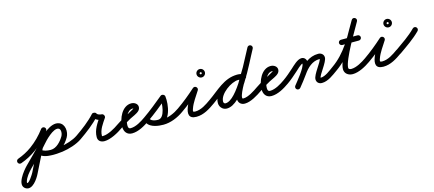

<svg xmlns="http://www.w3.org/2000/svg" viewBox="-91 -1189 4814 2131"><g transform="rotate(-15 2316.0 -124.0)"><path d="M26.4 35.1C26.4 35.1 26.4 35.1 26.4 35.1C91.1 11.2 146.1 -16.4 202.6 -57.4C272.4 -108 333.5 -170.1 385 -239C394.9 -252.3 392.2 -271.1 379 -281C365.7 -290.9 346.9 -288.2 337 -275C337 -275 337 -275 337 -275C289 -210.8 232.3 -153 167.4 -106C115.3 -68.2 65.1 -43.2 5.6 -21.1C-10 -15.4 -17.9 1.9 -12.1 17.4C-6.4 33 10.9 40.9 26.4 35.1ZM374.7 -283.7C360 -291.3 341.9 -285.5 334.3 -270.7C301.9 -207.7 271.1 -143.8 240 -80.1C199.7 2.6 156.8 84.1 117 167C109.5 182.4 51.6 276.2 31.3 264.2C29.9 263.4 32.1 251 32.8 248.6C45.3 201.7 86.4 154 119.5 119.9C190.7 46.5 265 -22 331 -100.7C361.3 -136.9 466.8 -249 524 -228.7C524 -228.7 524 -228.7 523.9 -228.7C523.9 -228.7 523.9 -228.7 523.9 -228.7C554.6 -217.8 547.1 -162.2 535 -140.9C535 -140.9 535 -140.9 535 -140.9C535 -140.9 535 -141 535 -141C504.6 -88 448.3 -23 382 -23C382 -23 382.2 -23 382.4 -23C382.6 -23 382.8 -23 382.8 -23C349.4 -23.8 302.6 -25.2 278.2 -52.1C267.1 -64.4 248.2 -65.4 235.9 -54.2C223.6 -43.1 222.6 -24.2 233.8 -11.9C271 29.3 328.8 35.6 381.2 37C381.2 37 381.4 37 381.6 37C381.8 37 382 37 382 37C471.8 37 545.1 -38.2 587 -111C587 -111 587 -111.1 587 -111.1C587 -111.1 587 -111.1 587 -111.1C618.6 -166.3 612.9 -260.7 544.1 -285.3C544.1 -285.3 544.1 -285.3 544.1 -285.3C544 -285.3 544 -285.3 544 -285.3C452.6 -317.7 336.3 -200.5 285 -139.3C220 -61.7 146.7 5.8 76.5 78.1C35.2 120.6 -86 264.6 0.7 315.8C72.2 358.1 145.6 246.1 171 193C210.8 110.1 253.7 28.8 294 -53.9C324.8 -117.2 355.5 -180.7 387.7 -243.3C395.3 -258 389.5 -276.1 374.7 -283.7ZM236 -54.3C223.6 -43.3 222.6 -24.3 233.7 -12C289.7 50.4 426.2 39.7 501.9 29.7C501.9 29.7 502 29.7 502.1 29.7C502.2 29.7 502.2 29.7 502.2 29.7C577 19 670 -8.9 732.2 -52.4C745.8 -61.9 749.1 -80.6 739.6 -94.2C730.1 -107.8 711.4 -111.1 697.8 -101.6C697.8 -101.6 697.8 -101.6 697.8 -101.6C643.4 -63.5 559.1 -39 493.8 -29.7C493.8 -29.7 493.8 -29.7 493.9 -29.7C494 -29.7 494.1 -29.7 494.1 -29.7C443.2 -23 315.9 -10.2 278.3 -52C267.3 -64.4 248.3 -65.4 236 -54.3Z M732.1 -52.4C732.1 -52.4 732.1 -52.4 732.1 -52.4C814 -109.2 902.7 -175.7 969.3 -250C975.2 -256.5 961 -262.2 946.2 -264.2C931.4 -266.3 916.2 -264.7 920.1 -256.8C939.5 -217.3 984.8 -200.3 1026.4 -198C1036.4 -197.5 1033.3 -213.3 1026.4 -227.2C1019.4 -241 1008.5 -252.9 1003 -244.5C958.9 -177.7 909.2 -111.1 909.2 -27.1C909.2 17.5 941.8 37.9 983.1 37.9C1052.2 37.9 1145.7 -13.3 1200.5 -52.6C1213.9 -62.3 1217 -81 1207.4 -94.5C1197.7 -107.9 1179 -111 1165.5 -101.4C1121.8 -70 1038.4 -22.1 983.1 -22.1C969.5 -22.1 969.2 -20 969.2 -27.1C969.2 -97 1016.2 -155.7 1053 -211.5C1058.6 -219.9 1057.7 -231.2 1053 -240.6C1048.3 -250 1039.6 -257.4 1029.6 -258C1011.2 -258.9 982.9 -264.9 973.9 -283.2C970 -291.1 960.7 -296.1 950.8 -297.5C940.9 -298.8 930.6 -296.6 924.7 -290C861.2 -219.2 775.9 -155.8 697.9 -101.6C684.3 -92.2 680.9 -73.5 690.4 -59.9C699.8 -46.3 718.5 -42.9 732.1 -52.4Z M1200.2 -52.4C1200.2 -52.4 1200.2 -52.4 1200.2 -52.4C1240 -80.2 1281.3 -106 1324.2 -128.9C1357 -146.5 1403.6 -162.3 1429.9 -188.8C1441.6 -200.6 1448 -215.4 1448 -232C1448 -269.3 1409.4 -291 1376 -291C1269.2 -291 1212 -157.2 1212 -66C1212 -10.6 1241 34 1301 34C1374.9 34 1451 -11.5 1509.3 -52.5C1522.8 -62 1526.1 -80.7 1516.5 -94.3C1507 -107.8 1488.3 -111.1 1474.7 -101.5C1427.7 -68.4 1361.3 -26 1301 -26C1275.7 -26 1272 -43.9 1272 -66C1272 -121.3 1306.9 -231 1376 -231C1380.3 -231 1386 -229.9 1389.3 -226.9C1390 -226.3 1388.3 -228.7 1388.1 -230.6C1388.1 -231.1 1388 -231.5 1388 -232C1388 -231.2 1380.7 -225.9 1377.5 -224C1306.9 -181.6 1234.3 -149.4 1165.8 -101.6C1152.2 -92.1 1148.9 -73.4 1158.4 -59.8C1167.9 -46.2 1186.6 -42.9 1200.2 -52.4Z M1509.1 -52.4C1509.1 -52.4 1509.1 -52.4 1509.1 -52.4C1593 -110.6 1673.3 -176.4 1752.1 -241.3C1760.1 -247.9 1747.2 -257.9 1732.7 -263.6C1718.1 -269.4 1701.9 -271 1703.2 -260.7C1710.3 -204.7 1699.2 -37.1 1617.8 -37.1C1590.6 -37.1 1549.5 -42.1 1532.5 -66.2C1521 -82.6 1503 -82.2 1490.8 -73.5C1478.5 -64.9 1472 -48.1 1483.5 -31.8C1519.9 20.2 1603.9 31.1 1662.5 31.1C1745.5 31.1 1830.5 -4.8 1897.4 -52.6C1910.9 -62.2 1914 -81 1904.4 -94.4C1894.8 -107.9 1876 -111 1862.6 -101.4C1862.6 -101.4 1862.6 -101.4 1862.6 -101.4C1805.9 -60.9 1732.9 -28.9 1662.5 -28.9C1626.9 -28.9 1555.3 -33.8 1532.5 -66.2C1521 -82.6 1503 -82.2 1490.8 -73.5C1478.5 -64.9 1472 -48.1 1483.5 -31.8C1512.9 10.1 1569.4 22.9 1617.8 22.9C1747.7 22.9 1775 -171 1762.8 -268.2C1761.5 -278.5 1753.3 -286.6 1743.4 -290.6C1733.5 -294.5 1721.9 -294.2 1713.9 -287.6C1636.4 -223.8 1557.4 -158.9 1474.9 -101.6C1461.3 -92.2 1457.9 -73.5 1467.4 -59.9C1476.8 -46.3 1495.5 -42.9 1509.1 -52.4Z M1897 -52.3C1897 -52.3 1897 -52.3 1897 -52.3C1975.2 -106.3 2051.6 -169.2 2122.1 -232.7C2134.8 -244.2 2127.9 -261 2115.6 -271.3C2103.2 -281.6 2085.4 -285.3 2076.4 -270.7C2033.7 -201.3 1855.1 41 2039 41C2122.8 41 2194.2 -5.9 2260.3 -52.5C2273.8 -62 2277.1 -80.7 2267.5 -94.3C2258 -107.8 2239.3 -111.1 2225.7 -101.5C2225.7 -101.5 2225.7 -101.5 2225.7 -101.5C2171 -63 2108.8 -19 2039 -19C2009.1 -19 2014.6 -31.9 2023.3 -57.1C2045.7 -122.6 2091.3 -180.3 2127.6 -239.3C2136.5 -253.9 2131.5 -269.1 2121 -277.9C2110.6 -286.6 2094.7 -288.8 2081.9 -277.3C2013.3 -215.5 1939 -154.2 1863 -101.7C1849.3 -92.3 1845.9 -73.6 1855.3 -60C1864.7 -46.3 1883.4 -42.9 1897 -52.3ZM2199.5 -422.5C2203.3 -426.3 2209.1 -426 2208 -426C2206.9 -426 2212.7 -426.3 2216.5 -422.5C2220.3 -418.7 2220 -412.9 2220 -414C2220 -415.1 2220.3 -409.3 2216.5 -405.5C2212.7 -401.7 2206.9 -402 2208 -402C2209.1 -402 2203.3 -401.7 2199.5 -405.5C2195.7 -409.3 2196 -415.1 2196 -414C2196 -412.9 2195.7 -418.7 2199.5 -422.5ZM2160 -414C2160 -387.6 2181.6 -366 2208 -366C2234.4 -366 2256 -387.6 2256 -414C2256 -440.4 2234.4 -462 2208 -462C2181.6 -462 2160 -440.4 2160 -414Z M2218.3 -60C2227.6 -46.4 2246.3 -42.9 2260 -52.3C2361.6 -122 2460 -234.2 2591.9 -234.2C2610.6 -234.2 2629.2 -230.1 2646.9 -224.4C2662.6 -219.4 2679.5 -228.1 2684.6 -243.9C2689.6 -259.6 2680.9 -276.5 2665.1 -281.6C2665.1 -281.6 2665.1 -281.6 2665.1 -281.6C2641.5 -289.1 2616.8 -294.2 2591.9 -294.2C2442.3 -294.2 2340 -179.9 2226 -101.7C2212.4 -92.4 2208.9 -73.7 2218.3 -60ZM2666.2 -281.2C2666.2 -281.2 2666.2 -281.2 2666.2 -281.2C2641.2 -290.3 2618.8 -294.7 2591.8 -294.7C2476.4 -294.7 2306.1 -170.3 2306.1 -44.7C2306.1 -17.2 2317.9 7.5 2340.1 24.1C2354.2 34.6 2371.3 39.8 2388.9 39.8C2569.3 39.8 2749.8 -373.6 2836.2 -528.4C2844.3 -542.9 2839.1 -561.1 2824.6 -569.2C2810.1 -577.3 2791.9 -572.1 2783.8 -557.6C2783.8 -557.6 2783.8 -557.6 2783.8 -557.6C2710.9 -426.9 2524.2 -20.2 2388.9 -20.2C2384.2 -20.2 2379.7 -21.2 2375.9 -24.1C2368.9 -29.3 2366.1 -36 2366.1 -44.7C2366.1 -134 2509.9 -234.7 2591.8 -234.7C2611.9 -234.7 2627.4 -231.5 2645.8 -224.8C2661.3 -219.1 2678.6 -227.2 2684.2 -242.8C2689.9 -258.3 2681.8 -275.6 2666.2 -281.2ZM2783.5 -557C2783.5 -557 2783.5 -557 2783.5 -557C2748 -489.9 2712.2 -423.1 2676.4 -356.1C2676.4 -356.1 2676.5 -356.3 2676.6 -356.5C2676.7 -356.7 2676.8 -356.9 2676.8 -356.9C2631.5 -277.5 2521.6 -116.1 2521.6 -35.2C2521.6 9.5 2550.2 38.7 2595.3 38.7C2663.5 38.7 2747.3 -14 2802.2 -52.4C2815.8 -61.9 2819.1 -80.6 2809.6 -94.2C2800.1 -107.8 2781.4 -111.1 2767.8 -101.6C2724.4 -71.2 2649 -21.3 2595.3 -21.3C2583.2 -21.3 2581.6 -23.3 2581.6 -35.2C2581.6 -91.2 2691.7 -262.1 2728.9 -327.1C2728.9 -327.1 2729 -327.3 2729.1 -327.5C2729.2 -327.7 2729.3 -327.9 2729.3 -327.9C2765.1 -394.9 2801 -461.8 2836.5 -529C2844.3 -543.6 2838.7 -561.8 2824 -569.5C2809.4 -577.3 2791.2 -571.7 2783.5 -557Z M2802.2 -52.4C2802.2 -52.4 2802.2 -52.4 2802.2 -52.4C2842 -80.2 2883.3 -106 2926.2 -128.9C2959 -146.5 3005.6 -162.3 3031.9 -188.8C3043.6 -200.6 3050 -215.4 3050 -232C3050 -269.3 3011.4 -291 2978 -291C2871.2 -291 2814 -157.2 2814 -66C2814 -10.6 2843 34 2903 34C2976.9 34 3053 -11.5 3111.3 -52.5C3124.8 -62 3128.1 -80.7 3118.5 -94.3C3109 -107.8 3090.3 -111.1 3076.7 -101.5C3029.7 -68.4 2963.3 -26 2903 -26C2877.7 -26 2874 -43.9 2874 -66C2874 -121.3 2908.9 -231 2978 -231C2982.3 -231 2988 -229.9 2991.3 -226.9C2992 -226.3 2990.3 -228.7 2990.1 -230.6C2990.1 -231.1 2990 -231.5 2990 -232C2990 -231.2 2982.7 -225.9 2979.5 -224C2908.9 -181.6 2836.3 -149.4 2767.8 -101.6C2754.2 -92.1 2750.9 -73.4 2760.4 -59.8C2769.9 -46.2 2788.6 -42.9 2802.2 -52.4Z M3069.3 -59.9C3078.8 -46.3 3097.5 -42.9 3111.1 -52.3C3155.8 -83.3 3196.4 -119.6 3236.9 -155.7C3253 -170 3308.6 -226.3 3330.7 -226.3C3332.2 -226.3 3327.7 -227.3 3326.6 -228.3C3323.7 -230.8 3326.1 -227.8 3326.1 -224.4C3326.1 -176.4 3220 -51.7 3186.3 -8.4C3176.1 4.7 3178.5 23.5 3191.6 33.7C3204.7 43.9 3223.5 41.5 3233.7 28.4C3278.8 -29.7 3386.1 -152.8 3386.1 -224.4C3386.1 -257 3365.8 -286.3 3330.7 -286.3C3283.8 -286.3 3229.8 -229.7 3197.1 -200.5C3158.3 -166.1 3119.6 -131.2 3076.9 -101.7C3063.3 -92.2 3059.9 -73.5 3069.3 -59.9ZM3233.5 28.7C3233.5 28.7 3233.5 28.7 3233.5 28.7C3266.9 -13.3 3301.4 -54.8 3331.8 -99.1C3376.4 -164.3 3438 -225 3522.2 -225C3524 -225 3527.9 -223.2 3526.5 -224.8C3526 -225.4 3525.6 -226.1 3525.3 -226.8C3525.3 -226.8 3525.1 -227.9 3525.1 -227.5C3525.1 -191.7 3420.7 -75.2 3420.7 -18.6C3420.7 17 3446.1 39 3481 39C3552 39 3616 -13.3 3671.4 -52.5C3684.9 -62.1 3688.1 -80.8 3678.5 -94.4C3668.9 -107.9 3650.2 -111.1 3636.6 -101.5C3593.1 -70.6 3536.1 -21 3481 -21C3471.9 -21 3480.7 -16.6 3480.7 -18.6C3480.7 -55.6 3585 -171.3 3585 -227.5C3585 -262.9 3555.7 -285 3522.2 -285C3417.1 -285 3338.7 -215.4 3282.2 -132.9C3252.8 -89.9 3219.1 -49.5 3186.5 -8.7C3176.2 4.2 3178.3 23.1 3191.3 33.5C3204.2 43.8 3223.1 41.7 3233.5 28.7Z M3671.2 -52.4C3671.2 -52.4 3671.2 -52.4 3671.2 -52.4C3843.3 -172.6 3931 -342.4 4032.1 -521.2C4042 -538.6 4033.8 -554.7 4020.8 -562.1C4007.7 -569.5 3989.7 -568.2 3979.9 -550.8C3925.1 -453.9 3744.2 -158.5 3744.2 -48.3C3744.2 3.6 3788.1 32.6 3836.3 32.6C3907.9 32.6 3988.3 -12.6 4045.2 -52.4C4058.8 -61.9 4062.1 -80.6 4052.6 -94.2C4043.1 -107.8 4024.4 -111.1 4010.8 -101.6C3964.9 -69.4 3894.5 -27.4 3836.3 -27.4C3822.3 -27.4 3804.2 -31.2 3804.2 -48.3C3804.2 -138.5 3986.1 -439.8 4032.1 -521.2C4042 -538.6 4033.8 -554.7 4020.8 -562.1C4007.7 -569.5 3989.7 -568.2 3979.9 -550.8C3883.6 -380.7 3800.7 -215.9 3636.8 -101.6C3623.2 -92.1 3619.9 -73.4 3629.4 -59.8C3638.9 -46.2 3657.6 -42.9 3671.2 -52.4ZM3807 -310C3807 -310 3807 -310 3807 -310C3870.7 -310 3934.3 -310 3998 -310C4014.6 -310 4028 -323.4 4028 -340C4028 -356.6 4014.6 -370 3998 -370C3998 -370 3998 -370 3998 -370C3934.3 -370 3870.7 -370 3807 -370C3790.4 -370 3777 -356.6 3777 -340C3777 -323.4 3790.4 -310 3807 -310Z M4045 -52.3C4045 -52.3 4045 -52.3 4045 -52.3C4123.2 -106.3 4199.6 -169.2 4270.1 -232.7C4282.8 -244.2 4275.9 -261 4263.6 -271.3C4251.2 -281.6 4233.4 -285.3 4224.4 -270.7C4181.7 -201.3 4003.1 41 4187 41C4270.8 41 4342.2 -5.9 4408.3 -52.5C4421.8 -62 4425.1 -80.7 4415.5 -94.3C4406 -107.8 4387.3 -111.1 4373.7 -101.5C4373.7 -101.5 4373.7 -101.5 4373.7 -101.5C4319 -63 4256.8 -19 4187 -19C4157.1 -19 4162.6 -31.9 4171.3 -57.1C4193.7 -122.6 4239.3 -180.3 4275.6 -239.3C4284.5 -253.9 4279.5 -269.1 4269 -277.9C4258.6 -286.6 4242.7 -288.8 4229.9 -277.3C4161.3 -215.5 4087 -154.2 4011 -101.7C3997.3 -92.3 3993.9 -73.6 4003.3 -60C4012.7 -46.3 4031.4 -42.9 4045 -52.3ZM4347.5 -422.5C4351.3 -426.3 4357.1 -426 4356 -426C4354.9 -426 4360.7 -426.3 4364.5 -422.5C4368.3 -418.7 4368 -412.9 4368 -414C4368 -415.1 4368.3 -409.3 4364.5 -405.5C4360.7 -401.7 4354.9 -402 4356 -402C4357.1 -402 4351.3 -401.7 4347.5 -405.5C4343.7 -409.3 4344 -415.1 4344 -414C4344 -412.9 4343.7 -418.7 4347.5 -422.5ZM4308 -414C4308 -387.6 4329.6 -366 4356 -366C4382.4 -366 4404 -387.6 4404 -414C4404 -440.4 4382.4 -462 4356 -462C4329.6 -462 4308 -440.4 4308 -414Z M4366.5 -58.3C4376.1 -44.8 4394.9 -41.6 4408.4 -51.2C4492 -110.6 4581.3 -169.7 4653.4 -243C4665 -254.8 4664.8 -273.8 4653 -285.4C4641.2 -297 4622.2 -296.8 4610.6 -285C4610.6 -285 4610.6 -285 4610.6 -285C4541.1 -214.3 4454.3 -157.5 4373.6 -100.1C4360.1 -90.5 4356.9 -71.8 4366.5 -58.3Z"/></g></svg>

Font: FRB American Cursive
Style: Bold Italic
Weight: 700
Italic angle: -25°
Version: Version 2.0;Modular Font Editor K font №1